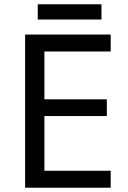

<svg xmlns="http://www.w3.org/2000/svg" viewBox="-20 -875 596 895"><path d="M453 -855H156V-784H453ZM496 0V-79H187V-334H478V-412H187V-635H496V-714H97V0Z"/></svg>

Font: Noto Sans Gujarati UI
Style: Regular
Weight: 400
Designer: Jelle Bosma - Monotype Design Team, Universal Thirst
Foundry: Monotype Imaging Inc.
Version: Version 2.106